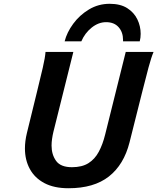

<svg xmlns="http://www.w3.org/2000/svg" viewBox="-20 -979 829 1011"><path d="M642.1 -705.6H788.6Q776.4 -676.8 762 -623.5Q747.6 -570.3 729 -495.6L662.1 -229.5Q632.3 -111.8 553.5 -49.8Q474.6 12.2 340.8 12.2Q264.6 12.2 213.6 -14.9Q162.6 -42 137 -89.4Q111.3 -136.7 111.3 -197.3Q111.3 -235.8 121.6 -278.3L174.8 -495.6Q192.4 -566.9 205.1 -621.8Q217.8 -676.8 219.7 -705.6H366.2L261.2 -284.7Q256.8 -266.6 254.2 -248Q251.5 -229.5 251.5 -212.4Q251.5 -165 275.4 -131.8Q299.3 -98.6 358.9 -98.6Q412.1 -98.6 445.8 -119.9Q479.5 -141.1 500.2 -179.9Q521 -218.8 533.7 -270.5ZM715.8 -761.2H627.9V-768.6Q627.9 -809.6 604.5 -835.9Q581.1 -862.3 538.6 -862.3Q498.5 -862.3 462.6 -833.5Q426.8 -804.7 408.2 -761.2H320.3Q332 -808.1 365.5 -853.8Q398.9 -899.4 448.5 -929.2Q498 -959 557.6 -959Q613.8 -959 649.7 -936.3Q685.5 -913.6 703.1 -877.4Q720.7 -841.3 720.7 -800.8Q720.7 -780.3 715.8 -761.2Z"/></svg>

Font: Andika
Style: Bold Italic
Weight: 700
Italic angle: -14°
Designer: Victor Gaultney, Annie Olsen, Julie Remington, Don Collingsworth, Eric Hays, Becca Hirsbrunner
Foundry: SIL International
Version: Version 6.101